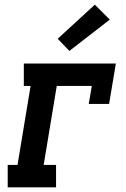

<svg xmlns="http://www.w3.org/2000/svg" viewBox="-20 -802 540 822"><path d="M13 0V-96H55L111 -434H82V-530H476L447 -357H360L373 -434H223L167 -96H220V0ZM277 -584 227 -636 386 -782 450 -718Z"/></svg>

Font: Iosevka Slab Oblique
Style: Bold
Weight: 700
Italic angle: -9°
Monospace: yes
Designer: Belleve Invis
Foundry: Belleve Invis
Version: Version 11.1.1; ttfautohint (v1.8.3)